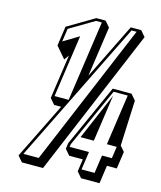

<svg xmlns="http://www.w3.org/2000/svg" viewBox="-125 -915 869 1037"><g transform="rotate(15 309.5 -396.5)"><path d="M448.7 -334 448.6 -333.6 448.3 -334ZM534.4 -825H476L322.4 -513.2L362.8 -793.2L335.5 -825H283.5L134.8 -737L119.1 -628L146.4 -596.2L173.6 -564.4L192.9 -591.6L157.3 -345L184.6 -313.2H223.9L69.6 0L96.9 31.8H214.9L561.7 -793.2ZM410.5 -69.2 400.6 0 427.8 31.8H530.8L545.3 -69.2H600.3L614.2 -165.2L589 -194.5L600 -448.2L572.7 -480H467.6L311.8 -134L307 -101L334.3 -69.2ZM138.1 -655.8 148.7 -728.8 285.8 -810H318.3L253.5 -360H174.5L224.6 -707.8ZM512.6 -810 178.4 -15H92.9L484.5 -810ZM528.9 -182H569.8L560.3 -116H505.3L490.7 -15H417.7L432.3 -116H324.2L326.5 -131.8L476.6 -465H555.6L514.8 -182ZM479.4 -443 367.5 -182 441.8 -182Z"/></g></svg>

Font: Blink
Style: 3DObl
Weight: 400
Designer: Mew Too
Foundry: Cannot Into Space Fonts
Version: Version 001.000